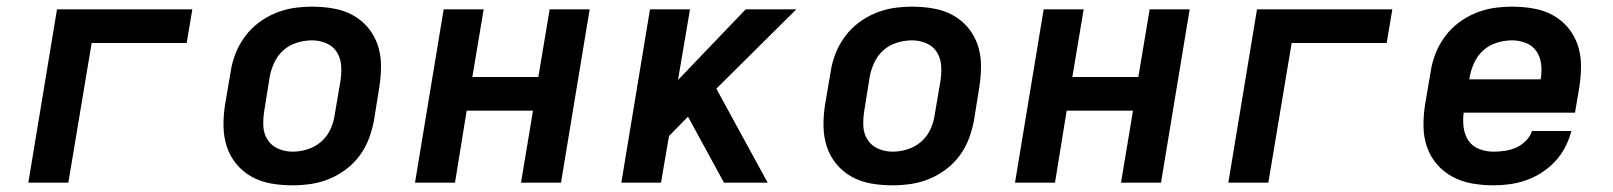

<svg xmlns="http://www.w3.org/2000/svg" viewBox="-20 -548 4840 576"><path d="M65 0 151 -520H557L540 -419H255L185 0Z M857 8Q824 8 793 2.5Q762 -3 735.5 -17.5Q709 -32 689.5 -55.5Q670 -79 660.5 -108Q651 -137 650.5 -169Q650 -201 655 -233L672 -333Q676 -360 686.5 -387Q697 -414 714.5 -438Q732 -462 756 -480Q780 -498 807 -509Q834 -520 861.5 -524Q889 -528 917 -528Q949 -528 980.5 -522.5Q1012 -517 1038.5 -502.5Q1065 -488 1084.5 -464.5Q1104 -441 1113.5 -412Q1123 -383 1123 -351Q1123 -319 1118 -287L1102 -187Q1097 -160 1087 -133Q1077 -106 1059.5 -82Q1042 -58 1018 -40Q994 -22 967 -11Q940 0 912 4Q884 8 857 8ZM858 -93Q880 -93 902.5 -100Q925 -107 943 -122.5Q961 -138 971 -159.5Q981 -181 984 -203L1001 -303Q1005 -327 1003.5 -350Q1002 -373 991 -391Q980 -409 959.5 -418Q939 -427 916 -427Q894 -427 871 -420Q848 -413 830.5 -397.5Q813 -382 803 -360.5Q793 -339 789 -317L773 -217Q769 -193 770 -170Q771 -147 782.5 -129Q794 -111 814.5 -102Q835 -93 858 -93Z M1225 0 1311 -520H1431L1397 -317H1595L1629 -520H1749L1663 0H1543L1579 -216H1380L1345 0Z M1844 0 1930 -520H2050L2014 -308L2217 -520H2369L2129 -282L2283 0H2152L2044 -198L1987 -140L1963 0Z M2657 8Q2624 8 2593 2.5Q2562 -3 2535.5 -17.5Q2509 -32 2489.5 -55.5Q2470 -79 2460.5 -108Q2451 -137 2450.5 -169Q2450 -201 2455 -233L2472 -333Q2476 -360 2486.5 -387Q2497 -414 2514.5 -438Q2532 -462 2556 -480Q2580 -498 2607 -509Q2634 -520 2661.5 -524Q2689 -528 2717 -528Q2749 -528 2780.5 -522.5Q2812 -517 2838.5 -502.5Q2865 -488 2884.5 -464.5Q2904 -441 2913.5 -412Q2923 -383 2923 -351Q2923 -319 2918 -287L2902 -187Q2897 -160 2887 -133Q2877 -106 2859.5 -82Q2842 -58 2818 -40Q2794 -22 2767 -11Q2740 0 2712 4Q2684 8 2657 8ZM2658 -93Q2680 -93 2702.5 -100Q2725 -107 2743 -122.5Q2761 -138 2771 -159.5Q2781 -181 2784 -203L2801 -303Q2805 -327 2803.5 -350Q2802 -373 2791 -391Q2780 -409 2759.5 -418Q2739 -427 2716 -427Q2694 -427 2671 -420Q2648 -413 2630.5 -397.5Q2613 -382 2603 -360.5Q2593 -339 2589 -317L2573 -217Q2569 -193 2570 -170Q2571 -147 2582.5 -129Q2594 -111 2614.5 -102Q2635 -93 2658 -93Z M3025 0 3111 -520H3231L3197 -317H3395L3429 -520H3549L3463 0H3343L3379 -216H3180L3145 0Z M3665 0 3751 -520H4157L4140 -419H3855L3785 0Z M4461 8Q4428 8 4396.5 2.5Q4365 -3 4338 -17.5Q4311 -32 4291 -55Q4271 -78 4261 -107Q4251 -136 4250.5 -168Q4250 -200 4255 -233L4272 -333Q4276 -360 4286.5 -387Q4297 -414 4314.5 -438Q4332 -462 4356 -480Q4380 -498 4407 -509Q4434 -520 4461.5 -524Q4489 -528 4517 -528Q4549 -528 4580.5 -522.5Q4612 -517 4638.5 -502.5Q4665 -488 4684.5 -464.5Q4704 -441 4713.5 -412Q4723 -383 4723 -351Q4723 -319 4718 -287L4705 -210H4371Q4368 -187 4371 -165Q4374 -143 4385.5 -126Q4397 -109 4417.5 -101Q4438 -93 4461 -93Q4477 -93 4494.5 -95.5Q4512 -98 4528 -105Q4544 -112 4557.5 -125.5Q4571 -139 4576 -155H4694Q4688 -131 4676 -107.5Q4664 -84 4646 -64.5Q4628 -45 4605.5 -30.5Q4583 -16 4559 -7.5Q4535 1 4510 4.5Q4485 8 4461 8ZM4388 -310H4602Q4606 -333 4603.5 -355Q4601 -377 4589.5 -394Q4578 -411 4558 -419Q4538 -427 4516 -427Q4494 -427 4471 -420Q4448 -413 4430.5 -397.5Q4413 -382 4403 -360.5Q4393 -339 4389 -317Z"/></svg>

Font: Iosevka SS04 Extended Oblique
Style: Bold
Weight: 700
Width: 7
Italic angle: -9°
Monospace: yes
Designer: Belleve Invis
Foundry: Belleve Invis
Version: Version 19.0.0; ttfautohint (v1.8.4)